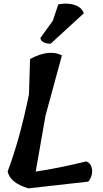

<svg xmlns="http://www.w3.org/2000/svg" viewBox="-20 -1034 567 1054"><path d="M145 -710Q249 -766 320 -730L230 -400L176 -92Q303 -111 454 -148Q476 -139 482 -118Q495 -77 465 -37L136 0Q35 -30 22 -93Q89 -270 139 -516ZM300 -1010Q352 -1020 390.5 -1006.5Q429 -993 440 -961L258 -794Q235 -794 218.5 -802.5Q202 -811 202 -826L270 -920Z"/></svg>

Font: Tillana SemiBold
Style: Regular
Weight: 600
Designer: Lipi Raval (Devanagari, Latin), Jonny Pinhorn (Latin)
Foundry: Indian Type Foundry
Version: Version 2.003;PS 1.0;hotconv 1.0.79;makeotf.lib2.5.61930; tt